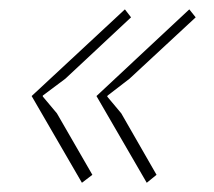

<svg xmlns="http://www.w3.org/2000/svg" viewBox="-20 -461 459 412"><path d="M248 -440.9 261.2 -423.8 120.1 -292 71.8 -255.9V-253.9L102.1 -217.8L178.2 -85.9L155.8 -68.8L47.9 -254.9ZM386.2 -440.9 399.9 -423.8 257.8 -292 210.9 -255.9 210 -253.9 240.2 -217.8 315.9 -85.9 294.9 -68.8 187 -254.9Z"/></svg>

Font: Sinkin Sans 100 Thin Italic
Style: Regular
Weight: 100
Italic angle: -112°
Designer: Keith Bates
Foundry: K-Type
Version: Sinkin Sans (version 1.0)  by Keith Bates   •   © 2014   www